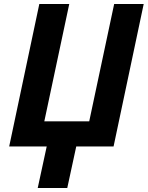

<svg xmlns="http://www.w3.org/2000/svg" viewBox="-20 -734 740 962"><path d="M26 0H214L169 208H317L362 0H549L700 -714H552L427 -126H202L327 -714H177Z"/></svg>

Font: BC Sans
Style: Bold Italic
Weight: 700
Italic angle: -12°
Designer: Monotype Design Team
Province of B.C.
Foundry: Monotype Imaging Inc.
Version: Version 2.000;GOOG;noto-source:20170915:90ef993387c0